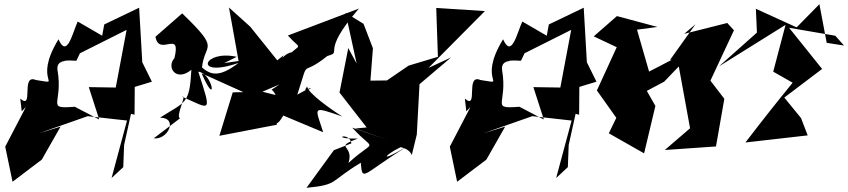

<svg xmlns="http://www.w3.org/2000/svg" viewBox="-20 -636 4060 919"><path d="M84 -103 104 -124 5 66 40 234 180 128 270 -30 166 2 400 -80 588 -59 514 216 570 164 574 58 607 -91 624 -87 625 -220 707 -245 661 -338 646 -599 479 -519 469 -465 352 -533C327 -479 301 -354 260 -448C132 -239 290 -232 152 -253C77 -285 144 -106 77 -164ZM365 -386 265 -332 586 -493 534 -217 405 -219 455 -64 338 -125C195 -114 284 -136 255 -302C247 -365 343 -341 346 -346Z M1279 -206C1289 -206 1327 -148 1281 -145C1308 -132 1276 20 1336 -83L1527 -3C1488 -125 1470 -130 1619 -78C1565 -112 1454 -190 1450 -222C1409 -166 1542 -261 1403 -183C1465 -373 1411 -259 1547 -368C1626 -391 1507 -375 1698 -595L1358 -466C1438 -376 1423 -459 1291 -298C1398 -269 1425 -379 1387 -388C1330 -381 1323 -332 1337 -371L1221 -279L1329 -320L1178 -508L1076 -600L1122 -344L1053 -334L1113 -364C952 -400 903 -259 1122 -335C1027 -261 985 -280 947 -313C958 -432 1040 -391 852 -572L724 -460C742 -362 849 -499 815 -358C775 -314 823 -242 896 -302C887 -136 869 -151 746 -73C835 -72 783 35 716 26L842 -70C818 -75 876 -185 852 -173C989 -113 996 -87 929 -293C1002 -284 1021 -110 945 -285L1145 -195L1094 -194L1030 14L1305 -39L1304 -180L1236 -197L1318 -232Z M1578 83 1447 263C1602 248 1555 234 1707 143C1714 241 1717 194 1934 62C1757 166 1846 84 1924 58C1836 73 1930 54 1951 106L1975 8L1988 -233L2139 -361L2031 -311L2301 -583L2068 -598L2076 -364L1936 -322L1832 -251L1753 -250L1765 -405L1720 -522L1634 -575L1687 -332L1647 -406L1605 -193L1735 -26L1681 -21L1836 34L1666 -25C1777 98 1780 22 1648 144C1677 54 1572 73 1693 27C1551 31 1652 -10 1662 50Z M2212 -103 2232 -124 2133 66 2168 234 2308 128 2398 -30 2294 2 2528 -80 2716 -59 2642 216 2698 164 2702 58 2735 -91 2752 -87 2753 -220 2835 -245 2789 -338 2774 -599 2607 -519 2597 -465 2480 -533C2455 -479 2429 -354 2388 -448C2260 -239 2418 -232 2280 -253C2205 -285 2272 -106 2205 -164ZM2493 -386 2393 -332 2714 -493 2662 -217 2533 -219 2583 -64 2466 -125C2323 -114 2412 -136 2383 -302C2375 -365 2471 -341 2474 -346Z M3309 -520 3187 -349 3196 -350 2940 -217 3099 -251 3029 -494 3127 -507 2933 -559 2822 -462 2932 -410 2837 -203 2930 -72 2894 2 3063 98 3117 -129 3076 -201 3159 -245 3229 -318 3283 -22 3162 82 3407 65 3447 -163 3362 -274 3365 -217 3493 -491 3461 -526 3255 -474Z M4020 -418 3937 -431 3902 -616 3793 -505 3598 -594 3603 -480 3421 -318 3740 -517 3681 -293 3774 -240C3697 -146 3622 -51 3548 46L3846 12L3814 -71L3734 -169L3915 -306L3757 -503L3978 -465Z"/></svg>

Font: Asimov Silicon
Style: Regular
Weight: 400
Designer: Google
Version: Version 2.000980; 2014